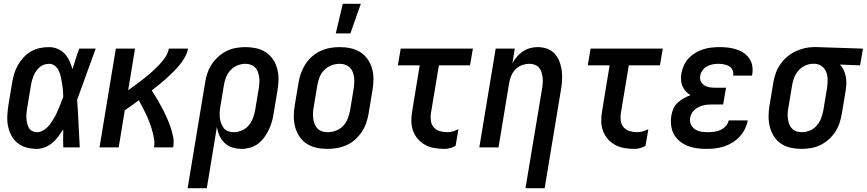

<svg xmlns="http://www.w3.org/2000/svg" viewBox="-20 -776 4564 1011"><path d="M175 8Q146 8 120 1Q94 -6 73.5 -22Q53 -38 40.5 -61.5Q28 -85 22.5 -111Q17 -137 18.5 -165Q20 -193 24 -221L44 -341Q48 -365 55 -388.5Q62 -412 74.5 -433.5Q87 -455 104.5 -474Q122 -493 144 -505.5Q166 -518 190 -523Q214 -528 238 -528Q262 -528 284 -518.5Q306 -509 321 -492.5Q336 -476 345.5 -455Q355 -434 362 -412Q370 -439 378.5 -466Q387 -493 397 -520H484Q459 -453 435 -385Q411 -317 386 -250Q391 -188 393.5 -125.5Q396 -63 400 0H313Q313 -24 312.5 -47.5Q312 -71 313 -95Q301 -76 287.5 -57.5Q274 -39 256 -24Q238 -9 217 -0.5Q196 8 175 8ZM175 -80Q189 -80 203 -87Q217 -94 228.5 -105Q240 -116 248.5 -129Q257 -142 265 -155Q273 -168 279 -182Q285 -196 291 -210Q297 -224 302.5 -238Q308 -252 313 -266Q313 -284 311.5 -301.5Q310 -319 307 -336Q304 -353 300.5 -370Q297 -387 290 -402.5Q283 -418 269.5 -429Q256 -440 238 -440Q225 -440 212 -435.5Q199 -431 188.5 -422Q178 -413 170 -401.5Q162 -390 157 -377.5Q152 -365 148.5 -352.5Q145 -340 143 -327L123 -207Q121 -194 119.5 -180Q118 -166 119 -153Q120 -140 123 -127Q126 -114 132 -103Q138 -92 149.5 -86Q161 -80 175 -80Z M504 0 590 -520H691L655 -301Q676 -316 697 -331.5Q718 -347 739 -363.5Q760 -380 779 -397Q798 -414 816.5 -433Q835 -452 850 -474Q865 -496 869 -520H970Q966 -497 954 -475.5Q942 -454 926 -434.5Q910 -415 892.5 -397.5Q875 -380 856.5 -363.5Q838 -347 818.5 -331Q799 -315 779 -300Q794 -277 807.5 -254Q821 -231 833.5 -207.5Q846 -184 857 -159.5Q868 -135 877 -109.5Q886 -84 891.5 -56.5Q897 -29 892 0H791Q795 -23 791 -45.5Q787 -68 781 -89.5Q775 -111 767.5 -131Q760 -151 750.5 -171Q741 -191 731.5 -210Q722 -229 711 -248Q693 -235 674.5 -221.5Q656 -208 637 -195L605 0Z M968 215 1060 -341Q1064 -366 1072 -390.5Q1080 -415 1094.5 -437Q1109 -459 1129.5 -477.5Q1150 -496 1173.5 -507.5Q1197 -519 1222 -523.5Q1247 -528 1272 -528Q1301 -528 1329 -522Q1357 -516 1379.5 -501Q1402 -486 1417.5 -463Q1433 -440 1440 -413Q1447 -386 1446.5 -357Q1446 -328 1441 -299L1421 -179Q1418 -157 1411.5 -135Q1405 -113 1395 -92Q1385 -71 1371 -52Q1357 -33 1338.5 -19Q1320 -5 1297 1.5Q1274 8 1252 8Q1227 8 1203.5 0.5Q1180 -7 1163 -23Q1146 -39 1136 -61Q1126 -83 1122 -107L1069 215ZM1210 -80Q1231 -80 1252 -88.5Q1273 -97 1288 -114Q1303 -131 1311 -151.5Q1319 -172 1323 -193L1343 -313Q1345 -328 1346 -342.5Q1347 -357 1344.5 -371Q1342 -385 1337.5 -398Q1333 -411 1323 -421Q1313 -431 1300 -435.5Q1287 -440 1272 -440Q1251 -440 1230 -431.5Q1209 -423 1193.5 -406Q1178 -389 1170 -368.5Q1162 -348 1159 -327L1141 -219Q1138 -204 1137 -188Q1136 -172 1137.5 -157Q1139 -142 1144 -128Q1149 -114 1157.5 -102.5Q1166 -91 1180 -85.5Q1194 -80 1210 -80Z M1705 8Q1675 8 1647 2Q1619 -4 1596 -18.5Q1573 -33 1557.5 -56Q1542 -79 1534.5 -106Q1527 -133 1527 -162.5Q1527 -192 1532 -221L1552 -341Q1556 -366 1565 -391Q1574 -416 1588.5 -438.5Q1603 -461 1623.5 -479Q1644 -497 1668.5 -508Q1693 -519 1718 -523.5Q1743 -528 1768 -528Q1798 -528 1826 -522Q1854 -516 1877 -501.5Q1900 -487 1916 -464Q1932 -441 1939.5 -414Q1947 -387 1946.5 -357.5Q1946 -328 1941 -299L1921 -179Q1917 -154 1908.5 -129Q1900 -104 1885 -81.5Q1870 -59 1850 -41Q1830 -23 1805.5 -12Q1781 -1 1755.5 3.5Q1730 8 1705 8ZM1705 -80Q1727 -80 1748.5 -88Q1770 -96 1786 -112.5Q1802 -129 1810.5 -150.5Q1819 -172 1823 -193L1843 -313Q1845 -328 1845.5 -343Q1846 -358 1844 -372Q1842 -386 1836.5 -399Q1831 -412 1821 -421.5Q1811 -431 1797.5 -435.5Q1784 -440 1769 -440Q1747 -440 1725.5 -432Q1704 -424 1687.5 -407.5Q1671 -391 1662.5 -369.5Q1654 -348 1651 -327L1631 -207Q1628 -192 1628 -177Q1628 -162 1630 -148Q1632 -134 1637.5 -121Q1643 -108 1652.5 -98.5Q1662 -89 1676 -84.5Q1690 -80 1705 -80ZM1748 -600 1785 -756H1880L1825 -600Z M2321 8Q2293 8 2267 3.5Q2241 -1 2219 -13Q2197 -25 2180 -44.5Q2163 -64 2154.5 -88.5Q2146 -113 2146 -140Q2146 -167 2151 -194L2190 -432H2075L2090 -520H2470L2455 -432H2291L2249 -179Q2246 -159 2249 -139Q2252 -119 2264.5 -105Q2277 -91 2296 -85.5Q2315 -80 2336 -80Q2350 -80 2364.5 -84Q2379 -88 2394 -96L2379 -8Q2365 0 2350 4Q2335 8 2321 8Z M2747 215 2835 -313Q2837 -327 2838 -341.5Q2839 -356 2837 -370Q2835 -384 2831 -397Q2827 -410 2818 -420Q2809 -430 2796 -435Q2783 -440 2768 -440Q2749 -440 2729 -433Q2709 -426 2694.5 -411Q2680 -396 2672 -377Q2664 -358 2661 -339L2605 0H2504L2590 -520H2691L2678 -443Q2688 -461 2702 -477.5Q2716 -494 2733.5 -505.5Q2751 -517 2771 -522.5Q2791 -528 2810 -528Q2837 -528 2861 -519.5Q2885 -511 2901 -493Q2917 -475 2926 -451.5Q2935 -428 2938 -402.5Q2941 -377 2939.5 -351Q2938 -325 2933 -299L2848 215Z M3321 8Q3293 8 3267 3.5Q3241 -1 3219 -13Q3197 -25 3180 -44.5Q3163 -64 3154.5 -88.5Q3146 -113 3146 -140Q3146 -167 3151 -194L3190 -432H3075L3090 -520H3470L3455 -432H3291L3249 -179Q3246 -159 3249 -139Q3252 -119 3264.5 -105Q3277 -91 3296 -85.5Q3315 -80 3336 -80Q3350 -80 3364.5 -84Q3379 -88 3394 -96L3379 -8Q3365 0 3350 4Q3335 8 3321 8Z M3699 8Q3673 8 3648 4.5Q3623 1 3600.5 -8Q3578 -17 3559 -32.5Q3540 -48 3528.5 -69Q3517 -90 3514 -115.5Q3511 -141 3515 -167Q3518 -185 3525.5 -203Q3533 -221 3548 -235Q3563 -249 3580.5 -258.5Q3598 -268 3616 -275Q3602 -283 3591 -295Q3580 -307 3573.5 -322.5Q3567 -338 3566 -355.5Q3565 -373 3568 -390Q3572 -411 3581.5 -432Q3591 -453 3606.5 -469.5Q3622 -486 3642 -498Q3662 -510 3683 -516.5Q3704 -523 3725.5 -525.5Q3747 -528 3768 -528Q3791 -528 3813 -525.5Q3835 -523 3856 -516.5Q3877 -510 3895 -498Q3913 -486 3925 -469Q3937 -452 3941 -430Q3945 -408 3941 -385L3940 -378H3840L3841 -381Q3843 -396 3836.5 -409Q3830 -422 3817.5 -428.5Q3805 -435 3790.5 -437.5Q3776 -440 3762 -440Q3747 -440 3731.5 -437Q3716 -434 3702 -426Q3688 -418 3678.5 -404.5Q3669 -391 3667 -376Q3664 -361 3670.5 -347.5Q3677 -334 3689 -326.5Q3701 -319 3716 -316.5Q3731 -314 3746 -314H3803L3788 -226H3731Q3719 -226 3707 -225Q3695 -224 3683 -221Q3671 -218 3659.5 -212.5Q3648 -207 3638 -198.5Q3628 -190 3622 -178.5Q3616 -167 3614 -155Q3611 -137 3618 -121Q3625 -105 3639 -95.5Q3653 -86 3671 -83Q3689 -80 3707 -80Q3723 -80 3740 -82Q3757 -84 3772.5 -91Q3788 -98 3801 -111.5Q3814 -125 3817 -142H3917V-140Q3913 -118 3902 -96Q3891 -74 3874 -56Q3857 -38 3836 -25Q3815 -12 3791.5 -4.5Q3768 3 3745 5.5Q3722 8 3699 8Z M4201 8Q4172 8 4144 2Q4116 -4 4093.5 -19Q4071 -34 4056 -57Q4041 -80 4034 -107Q4027 -134 4027 -163Q4027 -192 4032 -221L4052 -341Q4056 -366 4064.5 -390Q4073 -414 4088 -436Q4103 -458 4123 -475.5Q4143 -493 4167 -504.5Q4191 -516 4215.5 -522Q4240 -528 4265 -528H4281L4524 -520L4509 -432L4403 -436Q4415 -423 4422.5 -407Q4430 -391 4433.5 -373Q4437 -355 4436.5 -336Q4436 -317 4433 -299L4413 -179Q4409 -154 4401 -129.5Q4393 -105 4379 -83Q4365 -61 4344.5 -42.5Q4324 -24 4300.5 -12.5Q4277 -1 4251.5 3.5Q4226 8 4201 8ZM4202 -80Q4223 -80 4244 -88.5Q4265 -97 4280 -114Q4295 -131 4303 -151.5Q4311 -172 4315 -193L4335 -313Q4338 -334 4338 -355Q4338 -376 4331.5 -394.5Q4325 -413 4309.5 -425.5Q4294 -438 4274 -440H4260Q4240 -440 4219.5 -430.5Q4199 -421 4184.5 -404.5Q4170 -388 4162 -367.5Q4154 -347 4151 -327L4131 -207Q4128 -192 4127.5 -177.5Q4127 -163 4129 -149Q4131 -135 4136 -122Q4141 -109 4150.5 -99Q4160 -89 4173.5 -84.5Q4187 -80 4202 -80Z"/></svg>

Font: Iosevka Term Curly SmBd Obl
Style: Regular
Weight: 600
Italic angle: -9°
Designer: Belleve Invis
Foundry: Belleve Invis
Version: Version 32.3.0